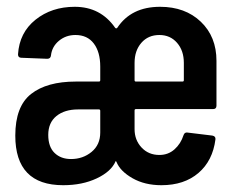

<svg xmlns="http://www.w3.org/2000/svg" viewBox="-20 -537 687 565"><path d="M166 8Q25 8 25 -138Q25 -224 71.5 -260.5Q118 -297 203 -297H271Q275 -297 275 -301V-341Q275 -384 256 -409Q237 -434 202 -434Q174 -434 153.5 -417Q133 -400 130 -374Q129 -364 119 -364L43 -367Q33 -367 33 -377Q37 -441 84.5 -479Q132 -517 200 -517Q276 -517 319 -455Q322 -452 325 -455Q366 -517 451 -517Q525 -517 571 -473Q617 -429 617 -358V-226Q617 -216 607 -216H380Q376 -216 376 -212V-157Q376 -125 396.5 -103Q417 -81 449 -81Q475 -81 493.5 -97.5Q512 -114 520 -139Q523 -148 531 -147L605 -138Q615 -136 614 -127Q606 -64 564 -28Q522 8 455 8Q406 8 370 -12.5Q334 -33 323 -60Q321 -65 320 -62Q307 -32 264.5 -12Q222 8 166 8ZM376 -301Q376 -297 380 -297H517Q521 -297 521 -301V-352Q521 -388 501 -411Q481 -434 449 -434Q416 -434 396 -411Q376 -388 376 -352ZM189 -69Q224 -69 249.5 -90Q275 -111 275 -147V-211Q275 -215 271 -215H210Q170 -215 146 -195.5Q122 -176 122 -140Q122 -105 140.5 -87Q159 -69 189 -69Z"/></svg>

Font: Barlow Condensed Medium
Style: Regular
Weight: 500
Width: 3
Designer: Jeremy Tribby
Foundry: Tribby Type
Version: Version 1.422;hotconv 1.0.109;makeotfexe 2.5.65596